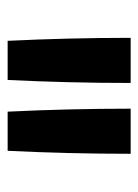

<svg xmlns="http://www.w3.org/2000/svg" viewBox="52 -864 370 515"><g transform="rotate(90 237.5 -607.0)"><path d="M280 -442Q276 -524 274 -606.5Q272 -689 272 -772H393Q393 -689 391 -606.5Q389 -524 385 -442ZM90 -442Q86 -524 84 -606.5Q82 -689 82 -772H203Q203 -689 201 -606.5Q199 -524 195 -442Z"/></g></svg>

Font: Iosevka QP
Style: Bold
Weight: 700
Designer: Belleve Invis
Foundry: Belleve Invis
Version: Version 20.0.0; ttfautohint (v1.8.4)